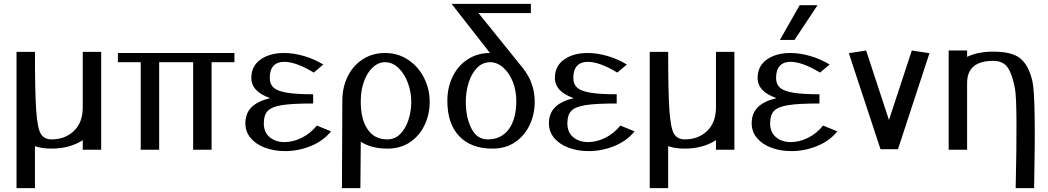

<svg xmlns="http://www.w3.org/2000/svg" viewBox="-20 -780 5460 1000"><path d="M162 -19Q196 -6 249 -6Q343 -6 411 -50V0H507V-510H411V-221Q411 -142 365 -98Q319 -54 249 -54Q210 -54 192.5 -83Q175 -112 168.5 -205.5Q162 -299 162 -510H66V200H162Z M1201 -504H594V-456H713V0H809V-456H986V0H1082V-456H1201Z M1704 -96 1630 -126Q1596 -84 1551 -62Q1506 -40 1462 -40Q1415 -40 1384.5 -65.5Q1354 -91 1354 -138Q1354 -181 1374.5 -202.5Q1395 -224 1448.5 -232.5Q1502 -241 1611 -241V-289Q1521 -289 1472.5 -297.5Q1424 -306 1404.5 -324Q1385 -342 1385 -374Q1385 -416 1404.5 -437Q1424 -458 1460 -458Q1522 -458 1614 -402L1664 -444Q1616 -473 1562.5 -488.5Q1509 -504 1460 -504Q1385 -504 1337 -470Q1289 -436 1289 -374Q1289 -303 1387 -269Q1321 -253 1289.5 -221Q1258 -189 1258 -138Q1258 -93 1286.5 -60Q1315 -27 1362 -10Q1409 7 1465 7Q1534 7 1599 -19.5Q1664 -46 1704 -96Z M1859 -42Q1914 -6 1998 -6Q2067 -6 2116.5 -40Q2166 -74 2192 -130Q2218 -186 2218 -250Q2218 -314 2189.5 -372.5Q2161 -431 2107.5 -467.5Q2054 -504 1985 -504Q1921 -504 1870.5 -472Q1820 -440 1791.5 -383Q1763 -326 1763 -255Q1763 -241 1761 200H1857ZM1895 -106Q1858 -159 1859 -255Q1859 -310 1876 -356.5Q1893 -403 1922 -429.5Q1951 -456 1985 -456Q2025 -456 2056.5 -425Q2088 -394 2105 -346.5Q2122 -299 2122 -250Q2122 -201 2107.5 -156Q2093 -111 2065 -82.5Q2037 -54 1998 -54Q1930 -54 1895 -106Z M2737 -373Q2718 -409 2693 -438L2472 -712H2745V-760H2332L2532 -504Q2468 -504 2417.5 -472Q2367 -440 2338.5 -383Q2310 -326 2310 -255Q2310 -136 2371.5 -71Q2433 -6 2545 -6Q2614 -6 2663.5 -40Q2713 -74 2739 -130Q2765 -186 2765 -250Q2765 -314 2737 -373ZM2669 -255Q2669 -160 2630 -107Q2591 -54 2520 -54Q2464 -54 2435 -111.5Q2406 -169 2406 -250Q2406 -301 2420.5 -348.5Q2435 -396 2464 -426Q2493 -456 2533 -456Q2569 -456 2600.5 -428.5Q2632 -401 2650.5 -355Q2669 -309 2669 -255Z M3285 -96 3211 -126Q3177 -84 3132 -62Q3087 -40 3043 -40Q2996 -40 2965.5 -65.5Q2935 -91 2935 -138Q2935 -181 2955.5 -202.5Q2976 -224 3029.5 -232.5Q3083 -241 3192 -241V-289Q3102 -289 3053.5 -297.5Q3005 -306 2985.5 -324Q2966 -342 2966 -374Q2966 -416 2985.5 -437Q3005 -458 3041 -458Q3103 -458 3195 -402L3245 -444Q3197 -473 3143.5 -488.5Q3090 -504 3041 -504Q2966 -504 2918 -470Q2870 -436 2870 -374Q2870 -303 2968 -269Q2902 -253 2870.5 -221Q2839 -189 2839 -138Q2839 -93 2867.5 -60Q2896 -27 2943 -10Q2990 7 3046 7Q3115 7 3180 -19.5Q3245 -46 3285 -96Z M3460 -19Q3494 -6 3547 -6Q3641 -6 3709 -50V0H3805V-510H3709V-221Q3709 -142 3663 -98Q3617 -54 3547 -54Q3508 -54 3490.5 -83Q3473 -112 3466.5 -205.5Q3460 -299 3460 -510H3364V200H3460Z M4238 -753H4145L4042 -572H4118ZM4341 -96 4267 -126Q4233 -84 4188 -62Q4143 -40 4099 -40Q4052 -40 4021.5 -65.5Q3991 -91 3991 -138Q3991 -181 4011.5 -202.5Q4032 -224 4085.5 -232.5Q4139 -241 4248 -241V-289Q4158 -289 4109.5 -297.5Q4061 -306 4041.5 -324Q4022 -342 4022 -374Q4022 -416 4041.5 -437Q4061 -458 4097 -458Q4159 -458 4251 -402L4301 -444Q4253 -473 4199.5 -488.5Q4146 -504 4097 -504Q4022 -504 3974 -470Q3926 -436 3926 -374Q3926 -303 4024 -269Q3958 -253 3926.5 -221Q3895 -189 3895 -138Q3895 -93 3923.5 -60Q3952 -27 3999 -10Q4046 7 4102 7Q4171 7 4236 -19.5Q4301 -46 4341 -96Z M4610 -155 4491 -517 4401 -503 4566 -3H4657L4821 -503L4729 -517Z M5366 200Q5376 -276 5357 -357.5Q5338 -439 5295 -475Q5252 -511 5153 -511Q5073 -511 5017 -484V-517H4921V0H5017V-348Q5017 -463 5153 -463Q5205 -463 5229 -427.5Q5253 -392 5266.5 -317.5Q5280 -243 5270 200Z"/></svg>

Font: LXGW Marker Gothic
Style: Regular
Weight: 400
Version: Version 1.001